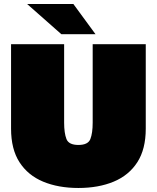

<svg xmlns="http://www.w3.org/2000/svg" viewBox="-20 -920 780 955"><path d="M370 15Q270 15 194.5 -16.5Q119 -48 77 -113Q35 -178 35 -280V-700H299V-310Q299 -258 310.5 -228.5Q322 -199 370 -199Q418 -199 429.5 -228.5Q441 -258 441 -310V-700H705V-280Q705 -178 663 -113Q621 -48 545.5 -16.5Q470 15 370 15ZM285 -750 115 -900H345L455 -750Z"/></svg>

Font: Golos Text Black
Style: Regular
Weight: 900
Designer: A.Korolkova, Vitaly Kuzmin
Foundry: ParaType Ltd
Version: Version 2.004